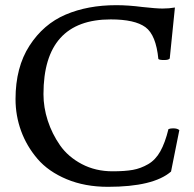

<svg xmlns="http://www.w3.org/2000/svg" viewBox="-20 -701 748 742"><path d="M40 -318Q40 -441 94 -524.5Q148 -608 233.5 -644.5Q319 -681 429 -681Q476 -681 530 -674Q584 -668 608 -668Q634 -668 656 -672L636 -475Q632 -469 614 -469Q596 -469 592 -473Q583 -566 542 -596Q501 -626 408 -626Q148 -626 148 -337Q148 -286 164.5 -235Q181 -184 212 -139.5Q243 -95 296 -67Q349 -39 415 -39Q463 -39 493.5 -44.5Q524 -50 552.5 -66.5Q581 -83 599.5 -116Q618 -149 631 -202Q638 -205 649 -205Q666 -205 673 -198L641 -38Q573 21 397 21Q308 21 237.5 -8.5Q167 -38 125 -87Q83 -136 61.5 -195Q40 -254 40 -318Z"/></svg>

Font: Darwin Serif Regular ALPHA
Style: Regular
Weight: 400
Designer: Emily de Oliveira Santos
Version: Version 0.1